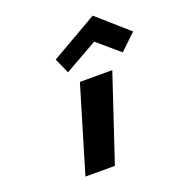

<svg xmlns="http://www.w3.org/2000/svg" viewBox="-148 -962 1009 1084"><g transform="rotate(-20 356.5 -420.0)"><path d="M248.3 -678 289.1 -587 487 -699 618.1 -587 713.3 -678 529.2 -840ZM333.5 -513H528.2L357 0H180Z"/></g></svg>

Font: Hussar
Style: BdSuprExtOblThree
Weight: 700
Foundry: Cannot Into Space Fonts
Version: Version 2.00